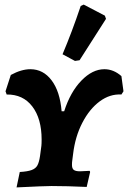

<svg xmlns="http://www.w3.org/2000/svg" viewBox="-20 -809 561 835"><path d="M517 -412 508 -398Q458 -401 413.5 -368Q369 -335 338 -275Q307 -215 298 -140L294 -109Q293 -103 293 -92Q293 -76 301 -70Q309 -64 328 -64L370 -66L372 -61L357 4Q271 0 204 0Q174 0 52 6L66 -61Q100 -63 117.5 -69.5Q135 -76 142.5 -89.5Q150 -103 154 -130L160 -175Q161 -184 161 -202Q161 -293 120.5 -346Q80 -399 9 -398L4 -412L27 -483Q73 -508 112 -508Q168 -508 204.5 -459.5Q241 -411 248 -325H259Q286 -409 334 -458.5Q382 -508 434 -508Q474 -508 508 -478ZM326 -547 306 -544 252 -573Q293 -670 331 -783L344 -789L436 -741L441 -727Z"/></svg>

Font: Alegreya SC ExtraBold
Style: Italic
Weight: 800
Italic angle: -7°
Designer: Juan Pablo del Peral
Foundry: Huerta Tipografica
Version: Version 2.007; ttfautohint (v1.6)